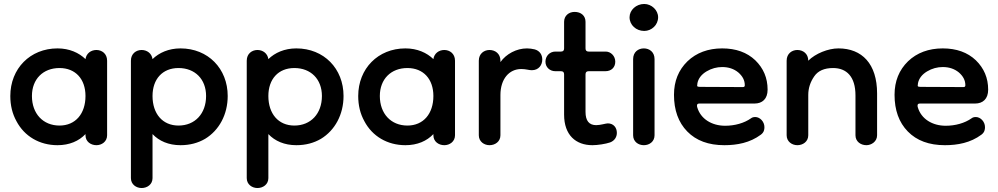

<svg xmlns="http://www.w3.org/2000/svg" viewBox="-20 -716 5034 968"><path d="M270 16C330 16 378 -5 411 -40V-34C411 -2 438 16 466 16C493 16 520 -2 520 -34V-410C520 -446 493 -464 466 -464C439 -464 415 -447 411 -418C378 -450 330 -472 270 -472C132 -472 32 -370 32 -232C32 -185 42 -143 63 -105C103 -29 179 16 270 16ZM280 -83C197 -83 141 -143 141 -232C141 -317 197 -373 280 -373C361 -373 411 -317 411 -232C411 -143 361 -83 280 -83Z M890 16C937 16 978 5 1014 -16C1085 -59 1128 -139 1128 -232C1128 -370 1029 -472 890 -472C830 -472 782 -450 749 -418C745 -447 721 -464 694 -464C667 -464 640 -446 640 -410V182C640 214 667 232 694 232C722 232 749 214 749 182V-40C782 -5 830 16 890 16ZM880 -83C799 -83 749 -143 749 -232C749 -317 799 -373 880 -373C963 -373 1019 -317 1019 -232C1019 -143 963 -83 880 -83Z M1474 16C1521 16 1562 5 1598 -16C1669 -59 1712 -139 1712 -232C1712 -370 1613 -472 1474 -472C1414 -472 1366 -450 1333 -418C1329 -447 1305 -464 1278 -464C1251 -464 1224 -446 1224 -410V182C1224 214 1251 232 1278 232C1306 232 1333 214 1333 182V-40C1366 -5 1414 16 1474 16ZM1464 -83C1383 -83 1333 -143 1333 -232C1333 -317 1383 -373 1464 -373C1547 -373 1603 -317 1603 -232C1603 -143 1547 -83 1464 -83Z M2024 16C2084 16 2132 -5 2165 -40V-34C2165 -2 2192 16 2220 16C2247 16 2274 -2 2274 -34V-410C2274 -446 2247 -464 2220 -464C2193 -464 2169 -447 2165 -418C2132 -450 2084 -472 2024 -472C1886 -472 1786 -370 1786 -232C1786 -185 1796 -143 1817 -105C1857 -29 1933 16 2024 16ZM2034 -83C1951 -83 1895 -143 1895 -232C1895 -317 1951 -373 2034 -373C2115 -373 2165 -317 2165 -232C2165 -143 2115 -83 2034 -83Z M2503 -237C2503 -318 2547 -368 2608 -368C2632 -368 2646 -362 2661 -362C2696 -362 2714 -388 2714 -416C2714 -440 2701 -460 2676 -467C2663 -470 2650 -472 2637 -472C2584 -472 2532 -444 2503 -403V-410C2503 -446 2476 -464 2448 -464C2421 -464 2394 -446 2394 -410V-34C2394 -2 2421 16 2448 16C2476 16 2503 -2 2503 -34Z M2967 16C2992 16 3033 10 3056 2C3080 -7 3090 -27 3090 -46C3090 -73 3073 -94 3044 -94C3035 -94 3007 -85 2986 -85C2950 -85 2932 -107 2932 -152V-341C2932 -352 2937 -357 2948 -357H3032C3063 -357 3082 -377 3082 -405C3082 -434 3059 -456 3034 -456H2948C2937 -456 2932 -461 2932 -472V-606C2932 -637 2909 -656 2877 -656C2848 -656 2824 -637 2824 -606V-472C2824 -461 2819 -456 2808 -456H2780C2752 -456 2730 -434 2730 -405C2730 -377 2752 -357 2780 -357H2808C2819 -357 2824 -352 2824 -341V-138C2824 -35 2883 16 2967 16Z M3228 -560C3265 -560 3298 -590 3298 -629C3298 -665 3265 -696 3228 -696C3187 -696 3154 -665 3154 -629C3154 -590 3187 -560 3228 -560ZM3226 16C3254 16 3280 -2 3280 -34V-418C3280 -454 3254 -472 3226 -472C3198 -472 3172 -454 3172 -418V-34C3172 -2 3198 16 3226 16Z M3632 16C3696 16 3761 4 3816 -37C3832 -49 3834 -63 3834 -75C3834 -103 3811 -126 3788 -126C3779 -126 3772 -124 3767 -120C3732 -95 3684 -82 3636 -82C3569 -82 3512 -116 3495 -176C3494 -179 3494 -181 3494 -184C3494 -191 3498 -194 3506 -194H3784C3823 -194 3850 -217 3850 -264C3850 -323 3829 -372 3788 -412C3746 -452 3690 -472 3621 -472C3550 -472 3491 -450 3446 -407C3401 -363 3378 -307 3378 -238C3378 -161 3400 -99 3445 -53C3490 -7 3552 16 3632 16ZM3509 -278C3492 -278 3495 -284 3495 -286C3495 -289 3496 -291 3496 -294C3496 -295 3496 -296 3496 -296C3501 -321 3517 -341 3542 -356C3567 -371 3594 -378 3621 -378C3653 -378 3680 -369 3702 -351C3724 -332 3735 -311 3735 -286C3735 -280 3732 -277 3725 -277Z M4348 16C4373 16 4402 -2 4402 -34V-245C4402 -394 4326 -472 4207 -472C4155 -472 4091 -446 4055 -410C4055 -446 4028 -464 4000 -464C3973 -464 3946 -446 3946 -410V-34C3946 -2 3973 16 4000 16C4028 16 4055 -2 4055 -34V-237C4055 -271 4065 -302 4085 -331C4104 -359 4136 -373 4180 -373C4248 -373 4293 -330 4293 -235V-34C4293 -2 4320 16 4348 16Z M4744 16C4808 16 4873 4 4928 -37C4944 -49 4946 -63 4946 -75C4946 -103 4923 -126 4900 -126C4891 -126 4884 -124 4879 -120C4844 -95 4796 -82 4748 -82C4681 -82 4624 -116 4607 -176C4606 -179 4606 -181 4606 -184C4606 -191 4610 -194 4618 -194H4896C4935 -194 4962 -217 4962 -264C4962 -323 4941 -372 4900 -412C4858 -452 4802 -472 4733 -472C4662 -472 4603 -450 4558 -407C4513 -363 4490 -307 4490 -238C4490 -161 4512 -99 4557 -53C4602 -7 4664 16 4744 16ZM4621 -278C4604 -278 4607 -284 4607 -286C4607 -289 4608 -291 4608 -294C4608 -295 4608 -296 4608 -296C4613 -321 4629 -341 4654 -356C4679 -371 4706 -378 4733 -378C4765 -378 4792 -369 4814 -351C4836 -332 4847 -311 4847 -286C4847 -280 4844 -277 4837 -277Z"/></svg>

Font: Dongle
Style: Regular
Weight: 400
Designer: Yanghee Ryu
Foundry: Yanghee Ryu
Version: Version 2.000